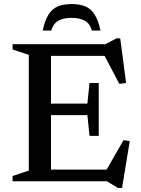

<svg xmlns="http://www.w3.org/2000/svg" viewBox="-20 -894 694 947"><path d="M467 -484.5V-354V-224H421.5L411 -326H169.5V-383H411L421.5 -484.5ZM602 -484.5 568.5 -480.5 485 -639 519.5 -618.5H169.5V-676H499.5L555 -705H573ZM493.5 -36 589.5 -203 620 -198 582 33H562L507 0H169.5V-57.5H521.5ZM42 0V-26L122 -52.5V-623.5L42 -650V-676H231.5V0ZM333 -806Q293 -806 267.5 -791.5Q242 -777 233 -743.5H190.5Q201.5 -793.5 219.2 -822Q237 -850.5 264.8 -862.2Q292.5 -874 333 -874Q374 -874 401.5 -862.2Q429 -850.5 447 -822Q465 -793.5 475.5 -743.5H433Q424 -777 398.8 -791.5Q373.5 -806 333 -806Z"/></svg>

Font: Newsreader 16pt 16pt Medium
Style: Regular
Weight: 500
Version: Version 1.003